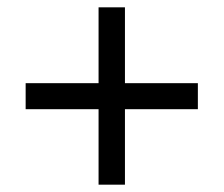

<svg xmlns="http://www.w3.org/2000/svg" viewBox="-20 -615 612 524"><path d="M321 -388H520V-317H321V-111H249V-317H50V-388H249V-595H321Z"/></svg>

Font: Noto Sans Thai
Style: Regular
Weight: 400
Designer: Monotype Design Team
Foundry: Monotype Imaging Inc.
Version: Version 2.001